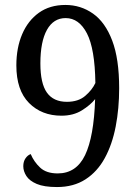

<svg xmlns="http://www.w3.org/2000/svg" viewBox="-20 -744 556 775"><path d="M210 11Q158 11 128.5 -1.5Q99 -14 86.5 -33.5Q74 -53 74 -73Q74 -92 83 -105Q92 -118 104 -122Q117 -91 142 -67.5Q167 -44 213 -44Q288 -44 323.5 -118Q359 -192 364 -344Q345 -320 310.5 -298.5Q276 -277 228 -277Q148 -277 97 -328.5Q46 -380 46 -480Q46 -551 69.5 -606Q93 -661 137 -692.5Q181 -724 244 -724Q306 -724 355.5 -689Q405 -654 433 -580Q461 -506 461 -388Q461 -306 447 -233.5Q433 -161 403 -106Q373 -51 325 -20Q277 11 210 11ZM250 -333Q296 -333 324 -357Q352 -381 365 -409Q363 -547 331 -609Q299 -671 245 -671Q196 -671 169.5 -623.5Q143 -576 143 -488Q143 -407 169.5 -370Q196 -333 250 -333Z"/></svg>

Font: Noto Serif Myanmar SemCond
Style: Regular
Weight: 400
Width: 4
Designer: Ben Mitchell and the Monotype Design Team
Foundry: Monotype Imaging Inc.
Version: Version 2.106; ttfautohint (v1.8.4.7-5d5b)